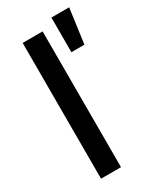

<svg xmlns="http://www.w3.org/2000/svg" viewBox="-195 -827 740 891"><g transform="rotate(-30 175.5 -381.5)"><path d="M175.8 -727.5V0H68.8V-727.5ZM243.2 -577.1V-762.7H338.4L313 -577.1Z"/></g></svg>

Font: Inter 18pt Medium
Style: Regular
Weight: 500
Designer: Rasmus Andersson
Foundry: rsms
Version: Version 4.001;git-66647c0bb